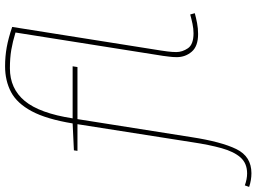

<svg xmlns="http://www.w3.org/2000/svg" viewBox="-237 -643 1010 756"><g transform="rotate(-90 268.0 -265.0)"><path d="M-36 220Q-63 220 -90 211L-84 194Q-59 203 -37 203Q3 203 26 177Q49 151 62.5 102.5Q76 54 86 -13L157 -465H52L54 -479L160 -484Q177 -587 208 -645Q239 -703 283.5 -726.5Q328 -750 385 -750Q424 -750 460 -743.5Q496 -737 540 -722L447 -136Q446 -130 443.5 -111Q441 -92 441 -76Q441 -52 456 -30Q471 -8 515 -8Q533 -8 552 -12Q571 -16 589 -21L594 -3Q576 2 555 6Q534 10 512 10Q464 10 442.5 -15Q421 -40 421 -74Q421 -89 423 -104Q425 -119 426 -128L518 -709Q482 -720 450 -725.5Q418 -731 377 -731Q297 -731 248.5 -672.5Q200 -614 180 -484H385L382 -465H177L106 -16Q88 101 59 160.5Q30 220 -36 220Z"/></g></svg>

Font: Georama Extended Thin
Style: Italic
Weight: 100
Width: 7
Italic angle: -9°
Designer: Jean-Baptiste Levee
Foundry: Production Type
Version: Version 1.000